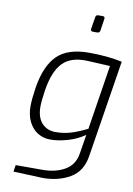

<svg xmlns="http://www.w3.org/2000/svg" viewBox="-106 -831 785 1134"><g transform="rotate(10 286.5 -264.5)"><path d="M56 230 62 190H222Q301 190 356.5 158Q412 126 423 58L442 -58Q395 -26 340 -10Q285 6 236 6Q195 6 161.5 -14.5Q128 -35 108 -74.5Q88 -114 88 -168Q88 -210 99 -283Q121 -416 184 -477.5Q247 -539 374 -539Q485 -539 573 -520L480 65Q465 156 395.5 196.5Q326 237 232 237Q214 237 205 236ZM448 -96 509 -483Q463 -486 371 -490Q274 -494 224 -442.5Q174 -391 156 -275Q146 -208 146 -176Q146 -111 177.5 -77Q209 -43 259 -43Q306 -43 349 -55.5Q392 -68 448 -96ZM361 -677V-679L373 -751Q374 -766 390 -766H416Q428 -766 428 -755V-751L417 -679Q416 -672 411.5 -668.5Q407 -665 400 -665H373Q368 -665 364.5 -668.5Q361 -672 361 -677Z"/></g></svg>

Font: Exo Light
Style: Italic
Weight: 300
Italic angle: -9°
Designer: Natanael Gama
Foundry: Natanael Gama
Version: Version 1.500; ttfautohint (v1.6)